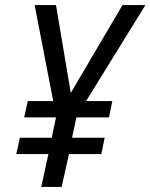

<svg xmlns="http://www.w3.org/2000/svg" viewBox="-20 -734 591 754"><path d="M142 0H222L251 -129H378L391 -193H263L280 -273H408L421 -337H318L551 -714H461L258 -369L200 -714H116L189 -337H89L75 -273H200L183 -193H58L44 -129H170Z"/></svg>

Font: Noto Sans SemiCondensed
Style: Italic
Weight: 400
Width: 4
Italic angle: -12°
Designer: Monotype Design Team
Foundry: Monotype Imaging Inc.
Version: Version 2.013